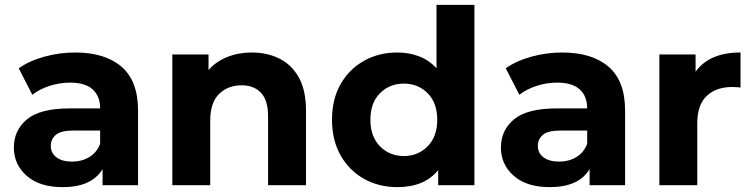

<svg xmlns="http://www.w3.org/2000/svg" viewBox="-20 -762 3092 790"><path d="M402 0V-66Q357 8 238 8Q143 8 90 -38.5Q37 -85 37 -155Q37 -226 91 -271Q145 -316 268 -316H392Q392 -366 361.5 -394Q331 -422 268 -422Q225 -422 183.5 -408.5Q142 -395 113 -372L57 -481Q101 -512 163 -529Q225 -546 289 -546Q412 -546 480 -487.5Q548 -429 548 -307V0ZM392 -170V-225H285Q230 -225 209.5 -207Q189 -189 189 -162Q189 -132 212.5 -114.5Q236 -97 277 -97Q316 -97 347 -115.5Q378 -134 392 -170Z M689 0V-538H838V-474Q869 -509 915 -527.5Q961 -546 1016 -546Q1080 -546 1130.5 -520.5Q1181 -495 1210 -442.5Q1239 -390 1239 -308V0H1083V-284Q1083 -349 1054 -380Q1025 -411 974 -411Q918 -411 881.5 -375.5Q845 -340 845 -266V0Z M1615 8Q1539 8 1478 -26Q1417 -60 1381.5 -122.5Q1346 -185 1346 -269Q1346 -354 1381.5 -416Q1417 -478 1478 -512Q1539 -546 1615 -546Q1664 -546 1705 -530Q1746 -514 1776 -481V-742H1932V0H1783V-62Q1726 8 1615 8ZM1642 -120Q1700 -120 1739.5 -160Q1779 -200 1779 -269Q1779 -339 1739.5 -378.5Q1700 -418 1642 -418Q1583 -418 1543.5 -378.5Q1504 -339 1504 -269Q1504 -200 1543.5 -160Q1583 -120 1642 -120Z M2406 0V-66Q2361 8 2242 8Q2147 8 2094 -38.5Q2041 -85 2041 -155Q2041 -226 2095 -271Q2149 -316 2272 -316H2396Q2396 -366 2365.5 -394Q2335 -422 2272 -422Q2229 -422 2187.5 -408.5Q2146 -395 2117 -372L2061 -481Q2105 -512 2167 -529Q2229 -546 2293 -546Q2416 -546 2484 -487.5Q2552 -429 2552 -307V0ZM2396 -170V-225H2289Q2234 -225 2213.5 -207Q2193 -189 2193 -162Q2193 -132 2216.5 -114.5Q2240 -97 2281 -97Q2320 -97 2351 -115.5Q2382 -134 2396 -170Z M2693 0V-538H2842V-467Q2899 -546 3027 -546V-402Q3007 -404 2992 -404Q2927 -404 2888 -367.5Q2849 -331 2849 -254V0Z"/></svg>

Font: Montserrat
Style: Bold
Weight: 700
Designer: Julieta Ulanovsky
Foundry: Julieta Ulanovsky
Version: Version 9.000; ttfautohint (v1.8.4.7-5d5b)